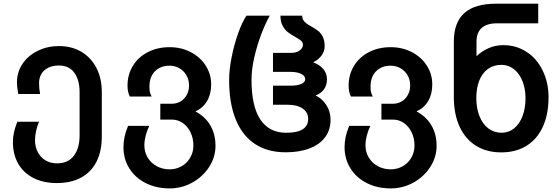

<svg xmlns="http://www.w3.org/2000/svg" viewBox="-20 -810 3040 1042"><path d="M50 -40Q50 -65.5 55.8 -91.5Q61.5 -117.5 74 -149.5H192Q182 -127.5 176 -99.8Q170 -72 170 -49Q170 -14 184.5 14.5Q199 43 226 59.8Q253 76.5 289 76.5Q349 76.5 380.5 35.8Q412 -5 412 -77V-307.5Q412 -377 383 -415.8Q354 -454.5 300 -454.5Q266.5 -454.5 242 -442.5Q217.5 -430.5 204.8 -409Q192 -387.5 192 -360.5Q192 -330 197.5 -300H79L77.5 -310Q72 -341 72 -363.5Q72 -418.5 102.2 -463.5Q132.5 -508.5 184.8 -534.2Q237 -560 300 -560Q369 -560 421.8 -528.8Q474.5 -497.5 503.5 -441Q532.5 -384.5 532.5 -310.5V-69Q532.5 10.5 503.8 67.2Q475 124 420.2 153.8Q365.5 183.5 289 183.5Q216.5 183.5 162.5 156.5Q108.5 129.5 79.2 79Q50 28.5 50 -40Z M650 -11.5Q650 -39.5 656 -67.2Q662 -95 675 -127H790Q777.5 -101.5 770.5 -73.5Q763.5 -45.5 763.5 -21.5Q763.5 16 781.8 45.8Q800 75.5 831.2 92.2Q862.5 109 900.5 109Q935.5 109 965 92.5Q994.5 76 1012 46.2Q1029.5 16.5 1029.5 -20.5Q1029.5 -59.5 1014 -91.8Q998.5 -124 971.8 -142.5Q945 -161 912.5 -161H850V-247H912.5Q939 -247 960.5 -260Q982 -273 994 -295.8Q1006 -318.5 1006 -346Q1006 -376.5 992 -401Q978 -425.5 953.8 -439.5Q929.5 -453.5 900.5 -453.5Q850.5 -453.5 820.8 -423Q791 -392.5 791 -340.5Q791 -321 793.2 -311.2Q795.5 -301.5 803 -286H684.5Q672 -311 672 -344.5Q672 -405 701.2 -452.8Q730.5 -500.5 782.5 -527.2Q834.5 -554 900.5 -554Q963.5 -554 1015 -527.2Q1066.5 -500.5 1096.2 -454.2Q1126 -408 1126 -352Q1126 -299 1103.5 -261.2Q1081 -223.5 1040.5 -205.5Q1094 -177 1121.8 -129Q1149.5 -81 1149.5 -18.5Q1149.5 42.5 1115.2 95.8Q1081 149 1023.8 180.8Q966.5 212.5 900.5 212.5Q828.5 212.5 771.2 183.8Q714 155 682 104Q650 53 650 -11.5Z M1223.5 -376.5Q1223.5 -430.5 1236.8 -498.2Q1250 -566 1271.8 -627.5Q1293.5 -689 1317.5 -725H1444Q1420.5 -683.5 1397.8 -623.8Q1375 -564 1360 -498.5Q1345 -433 1345 -376.5Q1345 -233.5 1392.8 -161.5Q1440.5 -89.5 1533.5 -89.5Q1652.5 -89.5 1652.5 -165Q1652.5 -200 1622.8 -220.8Q1593 -241.5 1541.5 -241.5H1461.5V-345H1555Q1594.5 -345 1615.5 -354.5Q1636.5 -364 1636.5 -380.5Q1636.5 -398 1614.5 -409Q1592.5 -420 1555 -420H1461.5V-523H1559Q1579 -523 1593.8 -529.2Q1608.5 -535.5 1616.2 -545.8Q1624 -556 1624 -567Q1624 -580 1614 -588.8Q1604 -597.5 1582 -610Q1557.5 -623.5 1541.5 -636Q1525.5 -648.5 1513.8 -670.2Q1502 -692 1502 -725H1620Q1620 -710.5 1626.5 -700.2Q1633 -690 1642.8 -683Q1652.5 -676 1669.5 -666.5Q1693 -653.5 1707.2 -642Q1721.5 -630.5 1731.8 -610.2Q1742 -590 1742 -559Q1742 -532 1725.2 -508.8Q1708.5 -485.5 1679.5 -472Q1715.5 -458.5 1735 -434.8Q1754.5 -411 1754.5 -380.5Q1754.5 -347.5 1738 -324.8Q1721.5 -302 1692.5 -292Q1727.5 -276 1750.8 -240.2Q1774 -204.5 1774 -160.5Q1774 -105.5 1744.8 -65.8Q1715.5 -26 1660.5 -4.8Q1605.5 16.5 1530.5 16.5Q1432 16.5 1363.5 -28.8Q1295 -74 1259.2 -162Q1223.5 -250 1223.5 -376.5Z M1850 -11.5Q1850 -39.5 1856 -67.2Q1862 -95 1875 -127H1990Q1977.5 -101.5 1970.5 -73.5Q1963.5 -45.5 1963.5 -21.5Q1963.5 16 1981.8 45.8Q2000 75.5 2031.2 92.2Q2062.5 109 2100.5 109Q2135.5 109 2165 92.5Q2194.5 76 2212 46.2Q2229.5 16.5 2229.5 -20.5Q2229.5 -59.5 2214 -91.8Q2198.5 -124 2171.8 -142.5Q2145 -161 2112.5 -161H2050V-247H2112.5Q2139 -247 2160.5 -260Q2182 -273 2194 -295.8Q2206 -318.5 2206 -346Q2206 -376.5 2192 -401Q2178 -425.5 2153.8 -439.5Q2129.5 -453.5 2100.5 -453.5Q2050.5 -453.5 2020.8 -423Q1991 -392.5 1991 -340.5Q1991 -321 1993.2 -311.2Q1995.5 -301.5 2003 -286H1884.5Q1872 -311 1872 -344.5Q1872 -405 1901.2 -452.8Q1930.5 -500.5 1982.5 -527.2Q2034.5 -554 2100.5 -554Q2163.5 -554 2215 -527.2Q2266.5 -500.5 2296.2 -454.2Q2326 -408 2326 -352Q2326 -299 2303.5 -261.2Q2281 -223.5 2240.5 -205.5Q2294 -177 2321.8 -129Q2349.5 -81 2349.5 -18.5Q2349.5 42.5 2315.2 95.8Q2281 149 2223.8 180.8Q2166.5 212.5 2100.5 212.5Q2028.5 212.5 1971.2 183.8Q1914 155 1882 104Q1850 53 1850 -11.5Z M2443 -283V-584Q2443 -688 2499.8 -739Q2556.5 -790 2673 -790H2901V-683.5H2678Q2622 -683.5 2594 -658.2Q2566 -633 2566 -583.5V-505Q2593.5 -531.5 2630.8 -548.2Q2668 -565 2711 -565Q2745.5 -565 2776 -556.5Q2806.5 -548 2836 -529.5Q2892 -494.5 2924.5 -428.5Q2957 -362.5 2957 -283Q2957 -190 2926.2 -122.5Q2895.5 -55 2837.8 -19Q2780 17 2700 17Q2621 17 2563 -19.2Q2505 -55.5 2474 -123.2Q2443 -191 2443 -283ZM2832 -277.5Q2832 -328.5 2815.5 -369.8Q2799 -411 2769.2 -434.5Q2739.5 -458 2702 -458Q2659 -458 2628.2 -436Q2597.5 -414 2581.2 -373.2Q2565 -332.5 2565 -277.5Q2565 -222.5 2582 -179.8Q2599 -137 2630.2 -113.2Q2661.5 -89.5 2702 -89.5Q2740.5 -89.5 2770 -113.2Q2799.5 -137 2815.8 -179.8Q2832 -222.5 2832 -277.5Z"/></svg>

Font: JuliaMono
Style: Bold
Weight: 700
Monospace: yes
Designer: cormullion
Foundry: corm
Version: Version 0.055; ttfautohint (v1.8.4)